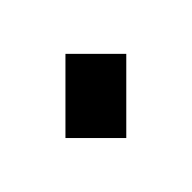

<svg xmlns="http://www.w3.org/2000/svg" viewBox="-70 -1116 500 500"><g transform="rotate(-45 180.0 -866.5)"><path d="M158 -733 46 -845 201 -1000 313 -888Z"/></g></svg>

Font: El Pececito
Style: Regular
Weight: 400
Designer: deFharo
Foundry: deFharo
Version: El Pececito Version 1.000